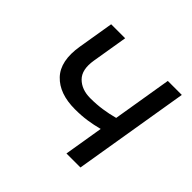

<svg xmlns="http://www.w3.org/2000/svg" viewBox="-131 -660 805 805"><g transform="rotate(45 271.0 -258.0)"><path d="M248.5 -156.2Q155.8 -156.2 108.4 -206.3Q61 -256.3 77.6 -356.4L104 -515.6H187L160.6 -356.4Q150.4 -293.9 180.2 -264.2Q210 -234.4 261.2 -234.4Q298.3 -234.4 331.3 -239.3Q364.3 -244.1 396.5 -252.9L439.9 -515.6H522.9L437.5 0H354.5L383.3 -174.3Q352.5 -166 319.8 -161.1Q287.1 -156.2 248.5 -156.2Z"/></g></svg>

Font: Inter Display
Style: Italic
Weight: 400
Italic angle: -9.39999°
Designer: Rasmus Andersson
Foundry: rsms
Version: Version 4.000;git-a52131595